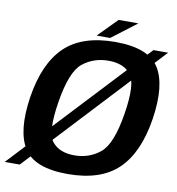

<svg xmlns="http://www.w3.org/2000/svg" viewBox="-121 -870 878 952"><g transform="rotate(10 318.0 -394.0)"><path d="M-34.5 0H41L669.5 -674H595.5ZM282.5 5Q449 5 536.5 -79.5Q624 -164 651 -337.5Q677.5 -511 623.8 -596Q570 -681 403 -681Q236 -681 148.5 -596.2Q61 -511.5 34 -337.5Q8 -164.5 61.5 -79.8Q115 5 282.5 5ZM299.5 -92Q224 -92 187.5 -137Q151 -182 176 -337.5Q201 -495 256 -539.2Q311 -583.5 386 -583.5Q461 -583.5 497.8 -539.2Q534.5 -495 509 -337.5Q484 -182 429 -137Q374 -92 299.5 -92ZM305.5 -696H373.5L499 -791.5H399.5Z"/></g></svg>

Font: Anybody Thin SemiBold
Style: Italic
Weight: 600
Italic angle: -10°
Version: Version 1.113;gftools[0.9.25]